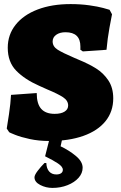

<svg xmlns="http://www.w3.org/2000/svg" viewBox="-20 -679 591 941"><path d="M25 -31 13 -49Q16 -65 24 -119Q32 -173 34 -214L160 -223Q160 -170 182 -145.5Q204 -121 248 -121Q279 -121 296.5 -132Q314 -143 314 -162Q314 -186 289 -202.5Q264 -219 211 -241L171 -259Q101 -290 59.5 -332.5Q18 -375 18 -445Q18 -509 56.5 -557.5Q95 -606 164.5 -632.5Q234 -659 326 -659Q375 -659 417.5 -653Q460 -647 485.5 -640Q511 -633 517 -631L529 -609Q526 -595 516.5 -543Q507 -491 502 -435L386 -427L374 -435V-451Q374 -521 301 -521Q273 -521 255.5 -508.5Q238 -496 238 -476Q238 -451 262.5 -435.5Q287 -420 343 -396L364 -387Q415 -366 451 -343.5Q487 -321 511 -285Q535 -249 535 -197Q535 -132 497 -85Q459 -38 388.5 -13Q318 12 222 12Q170 12 126 2.5Q82 -7 53.5 -18.5Q25 -30 25 -31ZM149 190Q149 179 164.5 158.5Q180 138 198 120H207Q208 147 221 161.5Q234 176 256 176Q271 176 279.5 170Q288 164 288 153Q288 138 264 122Q240 106 201 87L232 -35H293L277 38Q319 58 352 85.5Q385 113 385 143Q385 170 365 192.5Q345 215 311 228.5Q277 242 237 242Q205 242 177 227.5Q149 213 149 190Z"/></svg>

Font: Alegreya SC Black
Style: Regular
Weight: 900
Designer: Juan Pablo del Peral
Foundry: Huerta Tipografica
Version: Version 2.007; ttfautohint (v1.6)